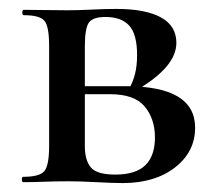

<svg xmlns="http://www.w3.org/2000/svg" viewBox="-20 -408 489 430"><path d="M132 -385Q156 -385 185 -386.5Q214 -388 241 -388Q306 -388 340.5 -369Q375 -350 375 -312Q375 -257 282 -204L270 -211Q278 -225 282.5 -243Q287 -261 287 -285Q287 -331 269.5 -350.5Q252 -370 216 -370Q189 -370 179.5 -358Q170 -346 170 -303V-81Q170 -49 183.5 -33Q197 -17 238 -17Q284 -17 305.5 -38Q327 -59 327 -100Q327 -142 304 -169.5Q281 -197 227 -197H136L135 -215H262Q417 -215 417 -122Q417 -68 372 -33Q327 2 255 2Q233 2 196.5 0Q160 -2 132 -2Q105 -2 79 -1Q53 0 32 0Q29 0 29 -6Q29 -12 32 -12Q69 -12 79.5 -25Q90 -38 90 -81V-305Q90 -349 79.5 -361.5Q69 -374 33 -374Q30 -374 30 -380Q30 -386 33 -386Q53 -386 79 -385.5Q105 -385 132 -385Z"/></svg>

Font: Cormorant SemiBold
Style: Regular
Weight: 600
Designer: Christian Thalmann (Catharsis Fonts)
Foundry: Catharsis Fonts
Version: Version 4.000